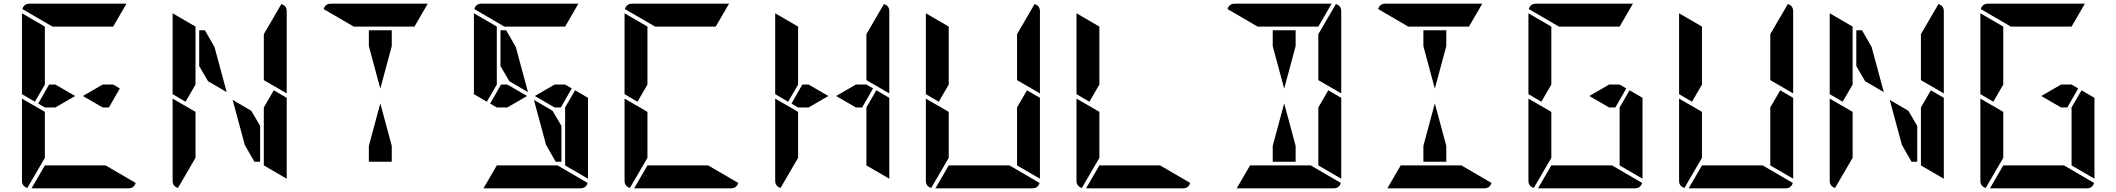

<svg xmlns="http://www.w3.org/2000/svg" viewBox="-20 -1020 11464 1040"><path d="M629 -541 570 -438H536L429 -500L536 -562H593ZM169 -469 99 -510V-948L223 -876V-698V-590V-562ZM223 -165 128 -2Q99 -11 99 -41V-486L159 -451L165 -448L223 -414V-384V-302ZM264 -876 101 -971Q110 -1000 140 -1000H346H470H665L593 -876H554H470H346ZM552 -124 715 -29Q706 0 676 0H470H346H151L223 -124H262H346H470ZM280 -438H223L187 -459L246 -562H280L387 -500Z M1059 -662V-856H1090L1142 -765L1208 -521L1107 -580ZM1463 -531 1533 -490V-52L1409 -124V-138V-144V-302V-396V-438ZM985 -469 915 -510V-948L1039 -876V-698V-590V-562ZM1039 -165 944 -2Q915 -11 915 -41V-486L975 -451L981 -448L1039 -414V-384V-302ZM1504 -998Q1533 -989 1533 -959V-514L1409 -586V-698V-835ZM1389 -338V-144H1358L1306 -235L1240 -479L1341 -420Z M1978 -770V-856H2102V-770L2040 -540ZM1896 -876 1733 -971Q1742 -1000 1772 -1000H1978H2102H2297L2225 -876H2186H2102H1978ZM2102 -230V-144H1978V-230L2040 -460Z M3077 -541 3018 -438H2984L2877 -500L2984 -562H3041ZM2691 -662V-856H2722L2774 -765L2840 -521L2739 -580ZM3095 -531 3165 -490V-52L3041 -124V-138V-144V-302V-396V-438ZM2617 -469 2547 -510V-948L2671 -876V-698V-590V-562ZM2712 -876 2549 -971Q2558 -1000 2588 -1000H2794H2918H3113L3041 -876H3002H2918H2794ZM3000 -124 3163 -29Q3154 0 3124 0H2918H2794H2599L2671 -124H2710H2794H2918ZM2728 -438H2671L2635 -459L2694 -562H2728L2835 -500ZM3021 -338V-144H2990L2938 -235L2872 -479L2973 -420Z M3433 -469 3363 -510V-948L3487 -876V-698V-590V-562ZM3487 -165 3392 -2Q3363 -11 3363 -41V-486L3423 -451L3429 -448L3487 -414V-384V-302ZM3528 -876 3365 -971Q3374 -1000 3404 -1000H3610H3734H3929L3857 -876H3818H3734H3610ZM3816 -124 3979 -29Q3970 0 3940 0H3734H3610H3415L3487 -124H3526H3610H3734Z M4709 -541 4650 -438H4616L4509 -500L4616 -562H4673ZM4727 -531 4797 -490V-52L4673 -124V-138V-144V-302V-396V-438ZM4249 -469 4179 -510V-948L4303 -876V-698V-590V-562ZM4303 -165 4208 -2Q4179 -11 4179 -41V-486L4239 -451L4245 -448L4303 -414V-384V-302ZM4768 -998Q4797 -989 4797 -959V-514L4673 -586V-698V-835ZM4360 -438H4303L4267 -459L4326 -562H4360L4467 -500Z M5543 -531 5613 -490V-52L5489 -124V-138V-144V-302V-396V-438ZM5065 -469 4995 -510V-948L5119 -876V-698V-590V-562ZM5119 -165 5024 -2Q4995 -11 4995 -41V-486L5055 -451L5061 -448L5119 -414V-384V-302ZM5584 -998Q5613 -989 5613 -959V-514L5489 -586V-698V-835ZM5448 -124 5611 -29Q5602 0 5572 0H5366H5242H5047L5119 -124H5158H5242H5366Z M5881 -469 5811 -510V-948L5935 -876V-698V-590V-562ZM5935 -165 5840 -2Q5811 -11 5811 -41V-486L5871 -451L5877 -448L5935 -414V-384V-302ZM6264 -124 6427 -29Q6418 0 6388 0H6182H6058H5863L5935 -124H5974H6058H6182Z M6874 -770V-856H6998V-770L6936 -540ZM7175 -531 7245 -490V-52L7121 -124V-138V-144V-302V-396V-438ZM6792 -876 6629 -971Q6638 -1000 6668 -1000H6874H6998H7193L7121 -876H7082H6998H6874ZM7216 -998Q7245 -989 7245 -959V-514L7121 -586V-698V-835ZM7080 -124 7243 -29Q7234 0 7204 0H6998H6874H6679L6751 -124H6790H6874H6998ZM6998 -230V-144H6874V-230L6936 -460Z M7690 -770V-856H7814V-770L7752 -540ZM7608 -876 7445 -971Q7454 -1000 7484 -1000H7690H7814H8009L7937 -876H7898H7814H7690ZM7896 -124 8059 -29Q8050 0 8020 0H7814H7690H7495L7567 -124H7606H7690H7814ZM7814 -230V-144H7690V-230L7752 -460Z M8789 -541 8730 -438H8696L8589 -500L8696 -562H8753ZM8807 -531 8877 -490V-52L8753 -124V-138V-144V-302V-396V-438ZM8329 -469 8259 -510V-948L8383 -876V-698V-590V-562ZM8383 -165 8288 -2Q8259 -11 8259 -41V-486L8319 -451L8325 -448L8383 -414V-384V-302ZM8424 -876 8261 -971Q8270 -1000 8300 -1000H8506H8630H8825L8753 -876H8714H8630H8506ZM8712 -124 8875 -29Q8866 0 8836 0H8630H8506H8311L8383 -124H8422H8506H8630Z M9623 -531 9693 -490V-52L9569 -124V-138V-144V-302V-396V-438ZM9145 -469 9075 -510V-948L9199 -876V-698V-590V-562ZM9199 -165 9104 -2Q9075 -11 9075 -41V-486L9135 -451L9141 -448L9199 -414V-384V-302ZM9664 -998Q9693 -989 9693 -959V-514L9569 -586V-698V-835ZM9528 -124 9691 -29Q9682 0 9652 0H9446H9322H9127L9199 -124H9238H9322H9446Z M10035 -662V-856H10066L10118 -765L10184 -521L10083 -580ZM10439 -531 10509 -490V-52L10385 -124V-138V-144V-302V-396V-438ZM9961 -469 9891 -510V-948L10015 -876V-698V-590V-562ZM10015 -165 9920 -2Q9891 -11 9891 -41V-486L9951 -451L9957 -448L10015 -414V-384V-302ZM10480 -998Q10509 -989 10509 -959V-514L10385 -586V-698V-835ZM10365 -338V-144H10334L10282 -235L10216 -479L10317 -420Z M11237 -541 11178 -438H11144L11037 -500L11144 -562H11201ZM11255 -531 11325 -490V-52L11201 -124V-138V-144V-302V-396V-438ZM10777 -469 10707 -510V-948L10831 -876V-698V-590V-562ZM10831 -165 10736 -2Q10707 -11 10707 -41V-486L10767 -451L10773 -448L10831 -414V-384V-302ZM10872 -876 10709 -971Q10718 -1000 10748 -1000H10954H11078H11273L11201 -876H11162H11078H10954ZM11160 -124 11323 -29Q11314 0 11284 0H11078H10954H10759L10831 -124H10870H10954H11078Z"/></svg>

Font: DSEG14 Modern
Style: Bold
Weight: 700
Designer: Keshikan(Twitter:@keshinomi_88pro)
Version: Version 0.46